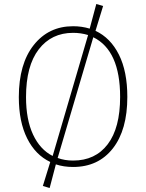

<svg xmlns="http://www.w3.org/2000/svg" viewBox="-20 -824 730 959"><path d="M345 -22Q456 -22 518 -103.5Q580 -185 580 -340Q580 -572 446 -638L268 -35Q303 -22 345 -22ZM110 -339Q110 -227 145 -152Q180 -77 243 -45L420 -649Q384 -660 345 -660Q237 -660 173.5 -577.5Q110 -495 110 -339ZM495 -794 457 -670Q532 -635 574 -551Q616 -467 616 -340Q616 -175 543.5 -82.5Q471 10 345 10Q298 10 259 -3L228 115L194 105L231 -15Q157 -50 115.5 -133Q74 -216 74 -339Q74 -505 148.5 -599Q223 -693 345 -693Q389 -693 428 -681L461 -804Z"/></svg>

Font: FiraSans
Style: Regular
Weight: 200
Designer: Carrois Corporate & Edenspiekermann AG
Foundry: Carrois Corporate GbR & Edenspiekermann AG
Version: Version 3.106;PS 003.106;hotconv 1.0.70;makeotf.lib2.5.58329